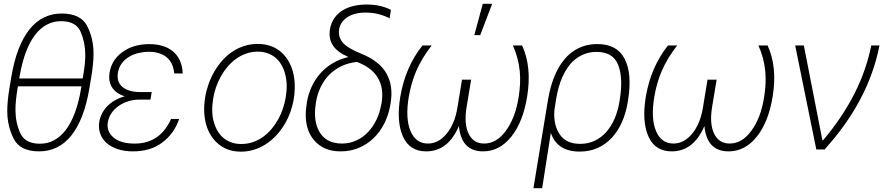

<svg xmlns="http://www.w3.org/2000/svg" viewBox="-20 -784 4647 1007"><path d="M29.5 -321.4 39.8 -383.5Q54 -466.6 78.3 -528.6Q102.6 -590.6 136 -631.6Q169.4 -672.6 211.5 -692.8Q253.6 -713.1 302.9 -713.1Q403.8 -713.1 437.1 -647.7Q470.5 -582.4 470.5 -503.9Q470.5 -477.3 467.7 -447.6Q464.8 -418 459.2 -383.5L448.9 -321.4Q435 -238.3 410.9 -176Q386.7 -113.6 353.3 -72.4Q320 -31.2 277.9 -10.7Q235.8 9.9 185.7 9.9Q85.2 9.9 51.8 -56.5Q18.1 -123.2 18.1 -202.1Q18.1 -228 21 -257.5Q23.8 -286.9 29.5 -321.4ZM61.1 -207Q61.1 -142 85.9 -86.6Q111.2 -30.2 189.3 -30.2Q229.8 -30.2 264 -48.7Q298.3 -67.1 325.6 -103.3Q353 -139.6 372.9 -193Q392.8 -246.4 404.5 -316.4L407 -331.3H73.9L71.4 -316.4Q66.4 -285.2 63.7 -258.3Q61.1 -231.5 61.1 -207ZM81 -372.5H413.7L416.5 -388.8Q421.9 -420.1 424.7 -447.8Q427.6 -475.5 427.2 -500Q426.5 -562.5 402.7 -617.9Q378.6 -672.9 300.1 -672.9Q259.9 -672.9 225.7 -654.8Q191.4 -636.7 164.1 -601Q136.7 -565.3 116.5 -512.3Q96.2 -459.2 83.8 -388.8Z M500.7 -145.2Q504.6 -167.6 514.9 -188.2Q525.2 -208.8 541.9 -226.2Q558.6 -243.6 581.7 -257.1Q604.8 -270.6 634.2 -278.8Q609.4 -286.9 592.5 -299.5Q575.6 -312.1 566.1 -328.1Q556.5 -344.1 553.8 -363.3Q551.1 -382.5 554.7 -403.8Q566.1 -470.9 623.2 -511.7Q680 -552.6 764.2 -552.6Q801.5 -552.6 832.7 -543.1Q864 -533.7 886.9 -514.7Q909.8 -495.7 923.3 -466.8Q936.8 -437.9 938.2 -398.8H893.8Q888.1 -456.3 853.2 -484.4Q818.2 -512.4 759.9 -512.4Q733.3 -512.4 706.5 -506Q679.7 -499.6 657.3 -486.3Q634.9 -473 619.1 -452.2Q603.3 -431.5 598.4 -402.3Q594.5 -379.6 600.1 -361Q605.8 -342.3 620.9 -329Q636 -315.7 660.3 -308.4Q684.7 -301.1 717.7 -301.1H775.6L770.2 -267.4H769.9L769.2 -261.7H711.6Q681.5 -261.7 653.2 -253Q625 -244.3 602.5 -228.5Q579.9 -212.7 564.8 -190.9Q549.7 -169 545.5 -142.4Q541.5 -117.9 549.4 -98Q557.2 -78.1 576.3 -62.1Q614 -30.9 686.4 -30.9Q721.6 -30.9 750.7 -39.8Q779.8 -48.7 803.4 -65.3Q827.1 -82 845.3 -106Q863.6 -130 877.1 -160.2H919.7Q905.9 -120.4 883.9 -90Q861.9 -59.7 830.6 -36.2Q769.5 9.9 677.9 9.9Q632.8 9.9 597.3 -1.8Q561.8 -13.5 538.7 -34.3Q515.6 -55 505.5 -83.5Q495.4 -111.9 500.7 -145.2Z M1056.1 -274.5Q1061.8 -308.9 1073.9 -343Q1085.9 -377.1 1103.9 -408.2Q1121.8 -439.3 1145.2 -465.9Q1168.7 -492.5 1197.4 -512.1Q1226.2 -531.6 1259.9 -542.6Q1293.7 -553.6 1331.7 -553.6Q1399.9 -553.6 1447.4 -516.7Q1470.9 -498.2 1487.7 -472.3Q1504.6 -446.4 1514.2 -414.8Q1523.8 -383.2 1525.6 -345.9Q1527.3 -308.6 1521 -267Q1507.5 -186.4 1467.3 -123.6Q1447.1 -92 1422.2 -66.9Q1397.4 -41.9 1369 -24.5Q1340.6 -7.1 1309.1 2.1Q1277.7 11.4 1244.3 11.4Q1176.1 11.4 1129.3 -25.6Q1105.8 -44 1088.8 -69.6Q1071.7 -95.2 1062.3 -127Q1052.9 -158.7 1051.1 -195.8Q1049.4 -233 1056.1 -274.5ZM1100.9 -146.7Q1108 -119.7 1120.7 -97.8Q1133.5 -76 1151.8 -60.7Q1170.1 -45.5 1193.5 -37.1Q1217 -28.8 1245 -28.8Q1278.1 -28.8 1306.8 -38.7Q1335.6 -48.7 1359.9 -66.2Q1384.2 -83.8 1404.1 -107.4Q1424 -131 1439.1 -158.2Q1454.2 -185.4 1464.1 -215.2Q1474.1 -245 1478.7 -274.5Q1490.1 -341.3 1475.5 -395.2Q1468.8 -422.2 1456 -444.1Q1443.2 -465.9 1425.1 -481.2Q1407 -496.4 1383.5 -504.8Q1360.1 -513.1 1332 -513.1Q1299.7 -513.1 1271.1 -503Q1242.5 -492.9 1218 -475.3Q1193.5 -457.7 1173.5 -433.9Q1153.4 -410.2 1138.1 -382.8Q1122.9 -355.5 1112.7 -325.8Q1102.6 -296.2 1098 -267Q1086.6 -196.4 1100.9 -146.7Z M1588.8 -240.1 1589.5 -247.2Q1596.9 -291.5 1615.1 -330.3Q1633.2 -369 1660.7 -399.7Q1688.2 -430.4 1724.8 -452.2Q1761.4 -474.1 1805.4 -484.4V-486.2Q1694.6 -532.7 1710.6 -630.3Q1716.6 -666.2 1735.1 -691.1Q1753.6 -715.9 1779.8 -731.4Q1806.1 -746.8 1838.2 -753.6Q1870.4 -760.3 1903.4 -760.3Q1975.9 -760.3 2030.5 -732.2L2023.4 -688.2Q1996.8 -701.7 1965.6 -709.9Q1934.3 -718 1896.7 -718Q1867.9 -718 1843.8 -711.8Q1819.6 -705.6 1801.8 -693.9Q1784.1 -682.2 1772.9 -665.8Q1761.7 -649.5 1758.5 -629.3Q1752.8 -592 1776.6 -562.1Q1800.8 -532 1875.7 -501.8Q1969.1 -464.1 2006.2 -399.9Q2043.3 -335.6 2029.1 -245.7L2028.1 -239Q2019.2 -183.6 1996.3 -137.8Q1973.4 -92 1939.1 -59.1Q1904.8 -26.3 1861.2 -8.2Q1817.5 9.9 1767 9.9Q1700.6 9.9 1656.2 -22Q1611.2 -54.7 1593.8 -109.7Q1576.3 -164.8 1588.8 -240.1ZM1657 -89.8Q1692.8 -31.2 1773.8 -31.2Q1813.6 -31.2 1848 -46.9Q1882.5 -62.5 1909.3 -90.2Q1936.1 -117.9 1954.4 -155.9Q1972.7 -193.9 1980.1 -239L1981.5 -245.7Q1994 -319.6 1962.5 -374.5Q1931.1 -429.3 1852.3 -459.2Q1807.5 -454.5 1771 -437.1Q1734.4 -419.7 1707 -392Q1679.7 -364.3 1661.9 -327.4Q1644.2 -290.5 1637.1 -247.2L1636.4 -241.1Q1621.4 -147.7 1657 -89.8Z M2079.5 -277Q2105.8 -432.5 2195.7 -545.5H2244Q2217.7 -511.7 2197.8 -478.7Q2177.9 -445.7 2163.5 -412.5Q2149.1 -379.3 2139.6 -345.3Q2130 -311.4 2123.9 -275.9Q2105.1 -162.6 2133.2 -96.6Q2160.9 -31.2 2224.1 -31.2Q2252.8 -31.2 2277 -44.2Q2301.1 -57.2 2322.4 -82.7Q2343.8 -108.3 2358.1 -143.1Q2372.5 -177.9 2379.6 -222.7L2403.1 -366.1H2451L2427.2 -222.7Q2412.6 -134.6 2437.9 -82.7Q2462.7 -31.2 2519.2 -31.2Q2583.8 -31.2 2632.1 -96.6Q2657 -130 2674 -173.8Q2691.1 -217.7 2700.3 -275.9Q2706 -311.4 2707.6 -345.3Q2709.2 -379.3 2705.8 -412.5Q2702.4 -445.7 2693.7 -478.7Q2685 -511.7 2670.1 -545.5H2718.4Q2770.2 -431.8 2744.7 -277Q2723 -143.8 2661.6 -67.1Q2599.8 9.9 2513.8 9.9Q2456.3 9.9 2424.7 -23.4Q2393.1 -56.8 2386.7 -123.2Q2358.7 -56.8 2315.7 -23.4Q2272.7 9.9 2215.2 9.9Q2128.9 9.9 2093.8 -67.1Q2057.9 -146.7 2079.5 -277ZM2467.7 -599.8 2512.1 -764.2H2561.4L2498.6 -599.8Z M2777.7 203.1 2854.8 -264.6Q2860.8 -300.1 2870.9 -335.2Q2881 -370.4 2896.1 -402.3Q2911.2 -434.3 2931.6 -461.8Q2952.1 -489.3 2978.7 -509.6Q3005.3 -529.8 3038.9 -541.4Q3072.4 -552.9 3113.3 -552.9Q3216.6 -552.9 3256.4 -475.1Q3296.2 -397.4 3274.1 -258.9L3272.7 -250Q3263.1 -191.1 3241.7 -142.9Q3220.2 -94.8 3188 -60.5Q3155.9 -26.3 3113.8 -7.6Q3071.7 11 3021 11Q2960.6 11 2923.3 -13.5Q2886 -38 2869 -87L2823.5 203.1ZM2915.8 -79.2Q2948.5 -29.5 3023.4 -29.5Q3065.3 -29.5 3099.6 -46Q3133.9 -62.5 3160 -92Q3186.1 -121.4 3203.5 -161.9Q3220.9 -202.4 3228.7 -250.4L3229.8 -256.7Q3249.6 -375.7 3221.9 -444.2Q3195 -511.7 3109.4 -511.7Q3075.3 -511.7 3047.6 -501.4Q3019.9 -491.1 2997.7 -473.5Q2975.5 -456 2958.8 -432Q2942.1 -408 2929.9 -380.7Q2917.6 -353.3 2909.6 -323.7Q2901.6 -294 2897 -265.3L2887.4 -204.2Q2882.5 -127.1 2915.8 -79.2Z M3367.2 -277Q3393.5 -432.5 3483.3 -545.5H3531.6Q3505.3 -511.7 3485.4 -478.7Q3465.6 -445.7 3451.2 -412.5Q3436.8 -379.3 3427.2 -345.3Q3417.6 -311.4 3411.6 -275.9Q3392.8 -162.6 3420.8 -96.6Q3448.5 -31.2 3511.7 -31.2Q3540.5 -31.2 3564.6 -44.2Q3588.8 -57.2 3610.1 -82.7Q3631.4 -108.3 3645.8 -143.1Q3660.2 -177.9 3667.3 -222.7L3690.7 -366.1H3738.6L3714.8 -222.7Q3700.3 -134.6 3725.5 -82.7Q3750.4 -31.2 3806.8 -31.2Q3871.4 -31.2 3919.7 -96.6Q3944.6 -130 3961.6 -173.8Q3978.7 -217.7 3987.9 -275.9Q3993.6 -311.4 3995.2 -345.3Q3996.8 -379.3 3993.4 -412.5Q3990.1 -445.7 3981.4 -478.7Q3972.7 -511.7 3957.7 -545.5H4006Q4057.9 -431.8 4032.3 -277Q4010.7 -143.8 3949.2 -67.1Q3887.4 9.9 3801.5 9.9Q3744 9.9 3712.4 -23.4Q3680.8 -56.8 3674.4 -123.2Q3646.3 -56.8 3603.3 -23.4Q3560.4 9.9 3502.8 9.9Q3416.5 9.9 3381.4 -67.1Q3345.5 -146.7 3367.2 -277Z M4150.6 -545.5H4196L4293.3 -48.7H4297.2Q4349.8 -111.2 4391 -172.9Q4432.2 -234.7 4463.2 -296.5Q4494.3 -358.3 4515.6 -420.5Q4536.9 -482.6 4549.7 -545.5H4592.7Q4564.3 -400.9 4493.1 -265.3Q4421.9 -129.6 4304.7 0H4261.4Z"/></svg>

Font: Inter P Extra Light
Style: Italic
Weight: 200
Italic angle: 9.39999°
Designer: Rasmus Andersson
Foundry: rsms
Version: Version 3.018;git-588b23468